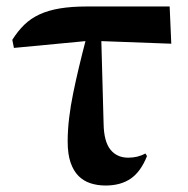

<svg xmlns="http://www.w3.org/2000/svg" viewBox="-20 -564 580 593"><path d="M293 -437 300 -181Q301 -127 321 -102Q341 -77 376 -77Q406 -77 429 -90L434 -82Q415 -34 384 -12.5Q353 9 306 9Q281 9 259.5 2Q238 -5 222.5 -20.5Q207 -36 198 -62Q189 -88 189 -127Q189 -162 193.5 -199.5Q198 -237 206 -276Q214 -315 223.5 -355Q233 -395 244 -437L23 -416L18 -441Q35 -468 55 -487.5Q75 -507 102 -519.5Q129 -532 165 -538Q201 -544 249 -544H504L509 -429Z"/></svg>

Font: XinYuGongZhangJiaSongA
Style: Regular
Weight: 900
Designer: XinYuGong
Foundry: Adobe Systems Incorporated
Version: Version 1.00